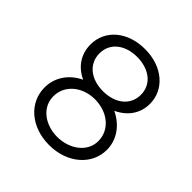

<svg xmlns="http://www.w3.org/2000/svg" viewBox="-189 -859 1018 1018"><g transform="rotate(45 320.0 -350.0)"><path d="M328 -710C196 -710 106 -630 106 -523C106 -452 143 -394 211 -363C141 -330 95 -267 95 -189C95 -75 193 10 328 10C463 10 563 -76 563 -189C563 -265 516 -329 444 -363C513 -395 552 -452 552 -523C552 -626 464 -710 328 -710ZM161 -189C161 -275 237 -334 328 -334C422 -334 498 -276 498 -189C498 -107 418 -51 328 -51C237 -51 161 -106 161 -189ZM173 -523C173 -602 239 -651 328 -651C417 -651 484 -602 484 -523C484 -443 418 -394 328 -394C237 -394 173 -445 173 -523Z"/></g></svg>

Font: altertype_V2
Style: Regular
Weight: 400
Designer: Simon Renaud
Version: Version 2.001;Glyphs 3.1.2 (3151)